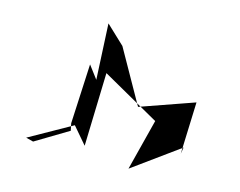

<svg xmlns="http://www.w3.org/2000/svg" viewBox="-47 -870 544 436"><g transform="rotate(10 224.5 -651.5)"><path d="M32 -522 136 -569 166 -527 186 -698 314 -610 273 -493 388 -562 384 -547 399 -668 270 -635 211 -765 171 -810 166 -679 146 -711 127 -572 129 -555 49 -516Z"/></g></svg>

Font: Charger Distortion
Style: 2
Weight: 400
Designer: Jasper
Foundry: Cannot Into Space Fonts
Version: Version 0.98